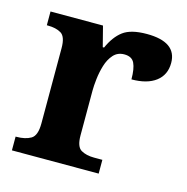

<svg xmlns="http://www.w3.org/2000/svg" viewBox="-87 -631 696 714"><g transform="rotate(15 261.5 -274.0)"><path d="M20 0V-53H23Q57 -53 78.5 -65.5Q100 -78 100 -125V-415Q100 -459 80.5 -471Q61 -483 28 -483H25V-536H227L247 -458H252Q272 -503 302 -525.5Q332 -548 393 -548Q508 -548 508 -467Q508 -421 474.5 -395.5Q441 -370 381 -370Q381 -411 371 -432Q361 -453 332 -453Q306 -453 290 -435Q274 -417 266 -390.5Q258 -364 255 -337Q252 -310 252 -293V-120Q252 -76 272 -64.5Q292 -53 322 -53H354V0Z"/></g></svg>

Font: Noto Serif Bengali
Style: Bold
Weight: 700
Designer: Juan Bruce, Universal Thirst, Indian Type Foundry and the Monotype Design Team.
Foundry: Monotype Imaging Inc.
Version: Version 2.003; ttfautohint (v1.8.4.7-5d5b)